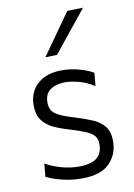

<svg xmlns="http://www.w3.org/2000/svg" viewBox="-88 -834 628 901"><g transform="rotate(-10 226.0 -384.0)"><path d="M227 10Q182.5 10 137 -0.8Q91.5 -11.5 60.5 -28L66.5 -90Q100.5 -70.5 141.8 -59Q183 -47.5 226 -47.5Q256 -47.5 281.2 -54.8Q306.5 -62 321.8 -81.2Q337 -100.5 337 -136.5Q337 -160 324.2 -175Q311.5 -190 281.8 -202.2Q252 -214.5 201.5 -229.5Q163.5 -240.5 132.2 -256Q101 -271.5 82.8 -297.8Q64.5 -324 64.5 -367Q64.5 -430.5 107 -468.5Q149.5 -506.5 222.5 -506.5Q266 -506.5 305.8 -495.2Q345.5 -484 372 -468.5L366 -406Q329.5 -429.5 292.5 -439Q255.5 -448.5 228 -448.5Q207 -448.5 184.5 -442.2Q162 -436 146.2 -418.8Q130.5 -401.5 130.5 -368.5Q130.5 -333.5 155.2 -315Q180 -296.5 244.5 -278Q292.5 -263.5 328 -248Q363.5 -232.5 383 -207Q402.5 -181.5 402.5 -137Q402.5 -75.5 361.2 -32.8Q320 10 227 10ZM158 -580Q193 -629.5 228 -679Q263 -728 297 -776.5L372.5 -778.5Q331.5 -728 292 -679Q252.5 -630 213.5 -581.5Z"/></g></svg>

Font: Heraclito Light
Style: Regular
Weight: 300
Designer: Kostas Bartsokas (font) & Cristiano Sobral (main changes)
Foundry: Kostas Bartsokas (font) & Cristiano Sobral (main changes)
Version: Version 1.00;July 8, 2020;FontCreator 13.0.0.2655 64-bit